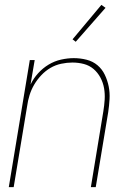

<svg xmlns="http://www.w3.org/2000/svg" viewBox="-20 -766 540 786"><path d="M16 0 102 -520H122L105 -420Q117 -445 136 -466Q155 -487 179 -501.5Q203 -516 230 -522Q257 -528 282 -528Q309 -528 334.5 -521.5Q360 -515 379 -499Q398 -483 409 -460Q420 -437 425 -412Q430 -387 428.5 -360.5Q427 -334 423 -307L372 0H352L403 -310Q407 -334 408.5 -358Q410 -382 406 -405Q402 -428 391 -448.5Q380 -469 363 -483.5Q346 -498 323.5 -504Q301 -510 276 -510Q254 -510 230.5 -505Q207 -500 186.5 -488Q166 -476 149 -458Q132 -440 120 -419.5Q108 -399 101 -376.5Q94 -354 91 -331L36 0ZM290 -595 277 -605 395 -746 412 -734Z"/></svg>

Font: Iosevka Curly Thin
Style: Italic
Weight: 100
Italic angle: -9°
Monospace: yes
Designer: Belleve Invis
Foundry: Belleve Invis
Version: Version 22.1.2; ttfautohint (v1.8.4)